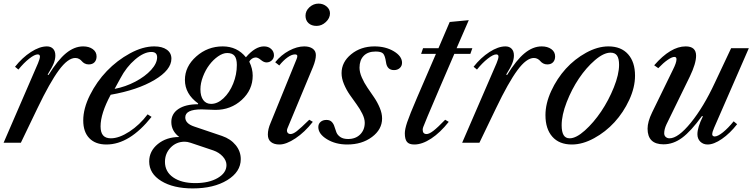

<svg xmlns="http://www.w3.org/2000/svg" viewBox="-28 -800 4238 1076"><path d="M438 -540Q470.7 -540 491.9 -524.7Q513.2 -509.3 513.2 -483.9Q513.2 -463.4 501.7 -451.2Q490.2 -439 469.2 -439Q456.1 -439 446 -444.6Q436 -450.2 430.7 -457Q425.3 -463.9 415.8 -469.5Q406.2 -475.1 394 -475.1Q352.5 -475.1 302 -406.7Q251.5 -338.4 182.1 -193.8L88.9 0H-7.8L185.1 -445.8Q195.8 -471.7 195.8 -482.9Q195.8 -495.1 183.1 -495.1Q166 -495.1 135.5 -471.2Q105 -447.3 75.2 -410.2L56.2 -425.8Q96.7 -477.1 145.3 -508.5Q193.8 -540 234.9 -540Q256.3 -540 269.3 -526.9Q282.2 -513.7 282.2 -488.8Q282.2 -468.3 273.2 -445.3Q264.2 -422.4 238.8 -381.8L244.1 -379.9Q295.4 -463.4 342 -501.7Q388.7 -540 438 -540Z M836.4 -540Q880.9 -540 906.7 -521.7Q932.6 -503.4 932.6 -471.2Q932.6 -408.2 837.6 -351.8Q742.7 -295.4 592.3 -269Q535.6 -163.6 535.6 -91.8Q535.6 -57.6 549.8 -41.3Q564 -24.9 593.3 -24.9Q639.6 -24.9 697.3 -62.5Q754.9 -100.1 799.3 -159.2L821.3 -145Q698.2 9.8 568.4 9.8Q506.8 9.8 472.7 -25.4Q438.5 -60.5 438.5 -125Q438.5 -191.9 476.1 -267.1Q513.7 -342.3 570.8 -401.9Q627.9 -461.4 700 -500.7Q772 -540 836.4 -540ZM646.5 -360.8 614.3 -301.8Q675.3 -313.5 730.5 -342.5Q785.6 -371.6 819.1 -408.4Q852.5 -445.3 852.5 -479Q852.5 -508.8 820.3 -508.8Q778.8 -508.8 729.5 -466.8Q680.2 -424.8 646.5 -360.8Z M1155.3 -217.8Q1190.9 -217.8 1224.6 -249.3Q1258.3 -280.8 1278.8 -331.5Q1299.3 -382.3 1299.3 -436Q1299.3 -470.7 1286.6 -486.8Q1273.9 -502.9 1245.1 -502.9Q1221.2 -502.9 1194.1 -484.1Q1167 -465.3 1145.3 -436.5Q1123.5 -407.7 1109.4 -370.6Q1095.2 -333.5 1095.2 -299.8Q1095.2 -260.7 1111.1 -239.3Q1127 -217.8 1155.3 -217.8ZM1451.2 -540Q1476.1 -540 1491.7 -525.6Q1507.3 -511.2 1507.3 -490.2Q1507.3 -473.1 1495.1 -461.7Q1482.9 -450.2 1465.3 -450.2Q1450.7 -450.2 1434.1 -464.1Q1417.5 -478 1405.3 -478Q1394.5 -478 1384.3 -471.4Q1374 -464.8 1369.1 -454.1Q1388.2 -415.5 1388.2 -376Q1388.2 -296.4 1326.9 -240.2Q1265.6 -184.1 1179.2 -184.1Q1169.4 -184.1 1142.1 -185.5Q1114.7 -187 1101.6 -187Q1010.3 -187 1010.3 -142.1Q1010.3 -107.4 1060.5 -90.8L1216.3 -38.1Q1264.6 -21.5 1293 13.4Q1321.3 48.3 1321.3 91.8Q1321.3 163.1 1245.6 209.5Q1169.9 255.9 1052.2 255.9Q943.4 255.9 875.7 214.4Q808.1 172.9 808.1 105Q808.1 46.9 856.4 7.3Q904.8 -32.2 976.6 -32.2Q932.1 -65.9 932.1 -116.2Q932.1 -162.6 971.9 -189.2Q1011.7 -215.8 1081.5 -215.8L1082.5 -220.2Q1008.3 -273.4 1008.3 -352.1Q1008.3 -427.2 1071.8 -483.6Q1135.3 -540 1220.2 -540Q1300.8 -540 1350.1 -479Q1402.3 -540 1451.2 -540ZM1066.4 226.1Q1143.1 226.1 1192.1 197.5Q1241.2 168.9 1241.2 125Q1241.2 100.1 1220.5 77.1Q1199.7 54.2 1167.5 43L1039.6 0Q1021.5 -5.9 1007.3 -5.9Q960 -5.9 928.2 27.1Q896.5 60.1 896.5 106.9Q896.5 162.1 942.6 194.1Q988.8 226.1 1066.4 226.1Z M1757.3 -779.8Q1783.2 -779.8 1802.2 -763.9Q1821.3 -748 1821.3 -725.1Q1821.3 -698.2 1798.1 -676.5Q1774.9 -654.8 1746.1 -654.8Q1717.8 -654.8 1700.9 -670.4Q1684.1 -686 1684.1 -711.9Q1684.1 -739.3 1706.3 -759.5Q1728.5 -779.8 1757.3 -779.8ZM1677.2 -540Q1706.5 -540 1724.4 -527.3Q1742.2 -514.6 1742.2 -491.2Q1742.2 -464.4 1726.1 -424.8L1583 -81.1Q1580.1 -73.7 1580.1 -67.9Q1580.1 -59.6 1585.4 -54.2Q1590.8 -48.8 1600.1 -48.8Q1614.3 -48.8 1635.3 -64.9Q1656.2 -81.1 1705.1 -128.9L1725.1 -117.2Q1679.7 -59.1 1627.9 -24.7Q1576.2 9.8 1538.1 9.8Q1507.8 9.8 1490.5 -4.2Q1473.1 -18.1 1473.1 -45.9Q1473.1 -76.2 1488.3 -110.8L1633.3 -466.8Q1638.2 -477.5 1638.2 -485.8Q1638.2 -495.1 1625 -495.1Q1606.9 -495.1 1583.3 -478.3Q1559.6 -461.4 1537.1 -433.1L1514.2 -451.2Q1547.4 -492.2 1592 -516.1Q1636.7 -540 1677.2 -540Z M2070.8 -540Q2133.3 -540 2179.2 -512.5Q2225.1 -484.9 2225.1 -448.2Q2225.1 -430.2 2212.4 -418.7Q2199.7 -407.2 2180.2 -407.2Q2141.1 -407.2 2135.3 -451.2Q2129.9 -488.3 2119.1 -499.8Q2108.4 -511.2 2077.1 -511.2Q2033.7 -511.2 2010.3 -487.1Q1986.8 -462.9 1986.8 -420.9Q1986.8 -395 1999.8 -365.5Q2012.7 -335.9 2031.2 -308.8Q2049.8 -281.7 2068.6 -254.2Q2087.4 -226.6 2100.3 -195.6Q2113.3 -164.6 2113.3 -136.2Q2113.3 -74.7 2056.9 -32.5Q2000.5 9.8 1918 9.8Q1852.5 9.8 1804.2 -19.8Q1755.9 -49.3 1755.9 -87.9Q1755.9 -106 1768.6 -116.9Q1781.2 -127.9 1801.3 -127.9Q1820.8 -127.9 1831.3 -116.9Q1841.8 -106 1846.4 -90.1Q1851.1 -74.2 1857.2 -58.6Q1863.3 -43 1879.4 -32Q1895.5 -21 1922.9 -21Q1964.8 -21 1990.5 -46.6Q2016.1 -72.3 2016.1 -111.8Q2016.1 -134.8 2002.7 -162.1Q1989.3 -189.5 1970.2 -215.6Q1951.2 -241.7 1932.1 -269Q1913.1 -296.4 1899.7 -328.4Q1886.2 -360.4 1886.2 -390.1Q1886.2 -452.1 1940.2 -496.1Q1994.1 -540 2070.8 -540Z M2332 -498 2342.8 -529.8H2429.2L2492.2 -676.8L2599.1 -687L2530.8 -529.8H2619.1L2607.9 -498H2518.1L2435.1 -305.2Q2348.1 -102.1 2343.8 -87.9Q2340.8 -79.1 2340.8 -73.2Q2340.8 -48.8 2362.8 -48.8Q2377.4 -48.8 2401.4 -67.4Q2425.3 -85.9 2466.8 -128.9L2486.8 -117.2Q2439 -56.6 2388.4 -23.4Q2337.9 9.8 2293.9 9.8Q2264.6 9.8 2252.7 -4.9Q2240.7 -19.5 2240.7 -53.2Q2240.7 -75.7 2253.9 -115.2Q2267.1 -154.8 2310.1 -254.9L2415 -498Z M3007.8 -540Q3040.5 -540 3061.8 -524.7Q3083 -509.3 3083 -483.9Q3083 -463.4 3071.5 -451.2Q3060.1 -439 3039.1 -439Q3025.9 -439 3015.9 -444.6Q3005.9 -450.2 3000.5 -457Q2995.1 -463.9 2985.6 -469.5Q2976.1 -475.1 2963.9 -475.1Q2922.4 -475.1 2871.8 -406.7Q2821.3 -338.4 2752 -193.8L2658.7 0H2562L2754.9 -445.8Q2765.6 -471.7 2765.6 -482.9Q2765.6 -495.1 2752.9 -495.1Q2735.8 -495.1 2705.3 -471.2Q2674.8 -447.3 2645 -410.2L2626 -425.8Q2666.5 -477.1 2715.1 -508.5Q2763.7 -540 2804.7 -540Q2826.2 -540 2839.1 -526.9Q2852.1 -513.7 2852.1 -488.8Q2852.1 -468.3 2843 -445.3Q2834 -422.4 2808.6 -381.8L2814 -379.9Q2865.2 -463.4 2911.9 -501.7Q2958.5 -540 3007.8 -540Z M3176.8 9.8Q3106 9.8 3067.4 -33.9Q3028.8 -77.6 3028.8 -154.8Q3028.8 -219.7 3061 -289.8Q3093.3 -359.9 3142.8 -414.6Q3192.4 -469.2 3256.8 -504.6Q3321.3 -540 3381.8 -540Q3452.6 -540 3491.7 -496.3Q3530.8 -452.6 3530.8 -376Q3530.8 -310.1 3498.3 -240Q3465.8 -169.9 3415.8 -115.2Q3365.7 -60.5 3301.3 -25.4Q3236.8 9.8 3176.8 9.8ZM3393.6 -504.9Q3355 -504.9 3306.2 -462.9Q3257.3 -420.9 3216.6 -360.4Q3175.8 -299.8 3147.7 -227.3Q3119.6 -154.8 3119.6 -98.1Q3119.6 -61.5 3130.4 -43.2Q3141.1 -24.9 3164.6 -24.9Q3200.7 -24.9 3249.8 -68.8Q3298.8 -112.8 3340.8 -175Q3382.8 -237.3 3412.1 -310.3Q3441.4 -383.3 3441.4 -437Q3441.4 -471.2 3430.2 -488Q3418.9 -504.9 3393.6 -504.9Z M3661.1 -418 3638.2 -434.1Q3730.5 -540 3814.5 -540Q3873 -540 3873 -487.8Q3873 -444.3 3838.4 -372.1L3707 -103Q3694.3 -75.7 3694.3 -53.2Q3694.3 -40 3702.9 -32.5Q3711.4 -24.9 3724.1 -24.9Q3772.5 -24.9 3843.5 -112.3Q3914.6 -199.7 3978 -335.9L4069.3 -529.8H4168.5L3974.1 -84Q3963.4 -60.1 3963.4 -46.9Q3963.4 -41.5 3967.5 -38.3Q3971.7 -35.2 3977.1 -35.2Q3994.6 -35.2 4023.7 -58.6Q4052.7 -82 4083.5 -120.1L4103 -104Q4063 -52.7 4017.8 -21.5Q3972.7 9.8 3937.5 9.8Q3913.1 9.8 3896.7 -6.1Q3880.4 -22 3880.4 -47.9Q3880.4 -86.4 3911.1 -147.9L3906.2 -149.9Q3843.8 -64 3794.4 -27.6Q3745.1 8.8 3690.4 8.8Q3601.1 8.8 3601.1 -79.1Q3601.1 -117.7 3626.5 -169.9L3743.2 -409.2Q3763.2 -448.7 3763.2 -467.8Q3763.2 -481 3751.5 -481Q3737.8 -481 3713.6 -464.4Q3689.5 -447.8 3661.1 -418Z"/></svg>

Font: Libre Caslon Text
Style: Italic
Weight: 400
Italic angle: -25°
Designer: Pablo Impallari, Rodrigo Fuenzalida
Foundry: Pablo Impallari, Rodrigo Fuenzalida
Version: Version 1.002